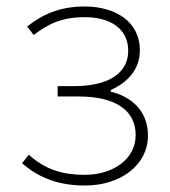

<svg xmlns="http://www.w3.org/2000/svg" viewBox="-20 -560 525 593"><path d="M243 13C353 13 437 -51 437 -141C437 -220 383 -262 322 -277V-282C376 -306 412 -347 412 -405C412 -494 335 -540 242 -540C161 -540 108 -513 64 -478L84 -452C128 -485 169 -507 242 -507C317 -507 376 -474 376 -403C376 -337 320 -294 208 -294H158V-262H223C334 -262 399 -221 399 -143C399 -67 327 -20 242 -20C176 -20 121 -35 69 -82L48 -56C105 -6 169 13 243 13Z"/></svg>

Font: Kinto Sans Thin
Style: Regular
Weight: 100
Designer: Authors: Ryoko NISHIZUKA  (kana & ideographs); Paul D. Hunt (Latin, Greek & Cyrillic); Wenlong ZHANG  (bopomofo); Sandol
Foundry: Adobe Systems Incorporated, ookami Inc.
Version: Version 0.001